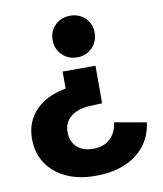

<svg xmlns="http://www.w3.org/2000/svg" viewBox="-82 -601 732 860"><g transform="rotate(-10 284.0 -171.0)"><path d="M368.3 -293.7V-123L311.6 -120.6Q256.7 -117.7 225.1 -92Q193.4 -66.3 193.4 -23.5Q193.4 20.3 220.2 45.5Q247 70.8 294.8 70.8Q340.3 70.8 369.4 45.9Q398.5 20.9 406.5 -29.6L550.9 -4Q542.5 57.7 507.6 101.7Q472.7 145.6 415.8 168.9Q358.9 192.1 283.9 192.1Q207.8 192.1 151 165.8Q94.3 139.5 62.9 92Q31.4 44.5 31.4 -19.9Q31.4 -71.6 53.4 -111.6Q75.5 -151.7 117.5 -178.7Q159.5 -205.7 219.5 -216.5L255.1 -223.8L218.8 -196.2V-293.7ZM295.2 -534.2Q335.8 -534.2 363.1 -507.3Q390.3 -480.4 390.3 -440.2Q390.3 -400.1 363.1 -372.5Q335.8 -344.9 295.2 -344.9Q253.6 -344.9 226.4 -372.5Q199.1 -400.1 199.1 -440.2Q199.1 -480.4 226.4 -507.3Q253.6 -534.2 295.2 -534.2Z"/></g></svg>

Font: TikTok Sans Light
Style: Regular
Weight: 300
Version: Version 4.000